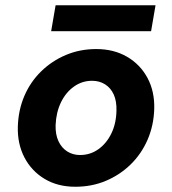

<svg xmlns="http://www.w3.org/2000/svg" viewBox="-20 -700 656 732"><path d="M267 12Q200 12 150 -18Q100 -48 73 -100Q46 -152 48 -218Q50 -281 73 -334.5Q96 -388 137 -428Q178 -468 231.5 -490.5Q285 -513 347 -513Q414 -513 464.5 -483.5Q515 -454 542.5 -402.5Q570 -351 568 -284Q566 -221 542.5 -167Q519 -113 478 -73Q437 -33 383.5 -10.5Q330 12 267 12ZM285 -109Q324 -109 355 -131Q386 -153 404.5 -191Q423 -229 424 -278Q425 -315 413.5 -340Q402 -365 380.5 -378.5Q359 -392 331 -392Q293 -392 262 -370Q231 -348 212.5 -310Q194 -272 192 -223Q191 -187 203 -161.5Q215 -136 236.5 -122.5Q258 -109 285 -109ZM175 -581 192 -680H573L556 -581Z"/></svg>

Font: DM Sans 18pt ExtraBold
Style: Italic
Weight: 800
Italic angle: -10°
Designer: Colophon Foundry, Jonny Pinhorn
Foundry: Colophon Foundry
Version: Version 4.004;gftools[0.9.30]